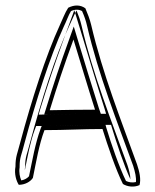

<svg xmlns="http://www.w3.org/2000/svg" viewBox="-20 -648 562 695"><path d="M36 -45C31 -18 39 7 48 21C70 21 90 10 99 -4C111 -62 121 -124 141 -177C220 -177 275 -181 351 -181C370 -120 399 -34 425 18C441 28 465 31 485 22C491 1 485 -26 476 -53C418 -214 352 -379 310 -558C305 -579 297 -599 289 -618C271 -631 249 -631 227 -620C215 -602 207 -579 197 -558C145 -445 94 -284 54 -135C43 -92 36 -82 36 -45ZM51 -42V-44V-45C51 -79 58 -86 69 -131C109 -279 160 -441 211 -552C221 -572 228 -594 237 -608C253 -615 266 -614 277 -608C285 -590 291 -573 295 -555C337 -375 404 -208 462 -48C469 -26 474 -4 472 11C459 14 446 12 436 7C411 -44 383 -126 365 -185L362 -196H351C274 -196 219 -192 141 -192H131L127 -182C107 -128 97 -66 85 -10C79 -3 69 3 57 5C52 -7 48 -24 51 -42ZM70 -32C80 -82 89 -133 106 -179L111 -192H141C217 -192 272 -196 351 -196H382L386 -183C403 -128 428 -51 452 1C452 -14 447 -33 441 -51C383 -212 317 -376 275 -556C271 -574 264 -593 257 -610C248 -594 240 -574 231 -555C179 -443 129 -282 89 -133C78 -89 71 -81 71 -45V-44C70 -40 70 -36 70 -32ZM120 -233 125 -251C153 -342 176 -411 211 -507L249 -611L281 -507C303 -435 334 -331 359 -253L364 -236H324C268 -236 219 -235 161 -234ZM140 -234H160C218 -235 267 -236 324 -236H345L338 -256C313 -334 282 -437 260 -509L247 -552L232 -510C197 -414 174 -344 146 -253ZM160 -249C188 -340 211 -409 246 -505C268 -433 299 -329 324 -251C267 -251 218 -250 160 -249Z"/></svg>

Font: Snowfall
Style: Eco
Weight: 400
Designer: Jasper
Foundry: Cannot Into Space Fonts
Version: Version 0.9